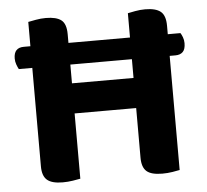

<svg xmlns="http://www.w3.org/2000/svg" viewBox="-48 -666 780 724"><g transform="rotate(-5 342.5 -304.5)"><path d="M626 -433H33Q29 -440 25 -451Q21 -462 21 -474Q21 -515 59 -515H652Q656 -509 660 -498.5Q664 -488 664 -476Q664 -453 654 -443Q644 -433 626 -433ZM84 -415H228V-1Q218 1 199.5 4Q181 7 161 7Q120 7 102 -8.5Q84 -24 84 -60ZM228 -240H84V-607Q94 -609 113 -612.5Q132 -616 151 -616Q191 -616 209.5 -601.5Q228 -587 228 -548ZM461 -415H604V-1Q595 1 576.5 4Q558 7 538 7Q496 7 478.5 -8.5Q461 -24 461 -60ZM604 -240H461V-607Q470 -609 489 -612.5Q508 -616 527 -616Q567 -616 585.5 -601Q604 -586 604 -547ZM542 -248H151V-362H542Z"/></g></svg>

Font: BalooTamma2Bold
Style: Bold
Weight: 700
Designer: Divya Kowshik, Shuchita Grover and Ek Type
Foundry: Ek Type
Version: Version 1.700